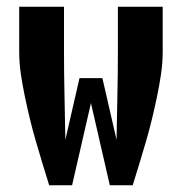

<svg xmlns="http://www.w3.org/2000/svg" viewBox="-20 -550 540 570"><path d="M126 0Q116 -32 106 -65Q96 -98 86.5 -130.5Q77 -163 69 -196Q61 -229 54 -262.5Q47 -296 42 -329.5Q37 -363 37 -398V-530H170V-398Q170 -332 171.5 -266Q173 -200 174 -135L216 -318H284L326 -135Q327 -200 328.5 -266Q330 -332 330 -398V-530H463V-398Q463 -363 458 -329.5Q453 -296 446 -262.5Q439 -229 431 -196Q423 -163 413.5 -130.5Q404 -98 394 -65Q384 -32 374 0H306L250 -244L194 0Z"/></svg>

Font: iosevka_custom_sans_ss08 Heavy
Style: Regular
Weight: 900
Designer: Belleve Invis
Foundry: Belleve Invis
Version: Version 10.3.0; ttfautohint (v1.8.3)